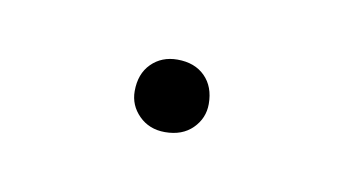

<svg xmlns="http://www.w3.org/2000/svg" viewBox="-26 -387 215 120"><g transform="rotate(10 81.5 -327.0)"><path d="M105 -326Q105 -317 98.5 -310.5Q92 -304 81 -304Q71 -304 64.5 -310.5Q58 -317 58 -326Q58 -337 64.5 -343.5Q71 -350 81 -350Q92 -350 98.5 -343.5Q105 -337 105 -326Z"/></g></svg>

Font: Fira Sans Thin
Style: Regular
Weight: 100
Designer: bBox Type GmbH & Carrois Corporate GbR & Edenspiekermann AG
Foundry: bBox Type GmbH & Carrois Corporate GbR & Edenspiekermann AG
Version: Version 4.301